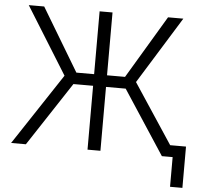

<svg xmlns="http://www.w3.org/2000/svg" viewBox="-58 -789 1055 1006"><g transform="rotate(5 469.0 -286.0)"><path d="M493.2 -727.5V0H425.3V-727.5ZM23.4 0 271.5 -375.5 52.7 -727.5H133.8L332 -397H587.9L785.2 -727.5H865.7L647.5 -375L895 0H816.4L596.7 -335.9H321.8L101.1 0ZM873 156.2V0H831.1V-61H938V156.2Z"/></g></svg>

Font: Inter 20pt Light
Style: Regular
Weight: 300
Version: Version 4.001;git-66647c0bb